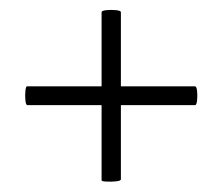

<svg xmlns="http://www.w3.org/2000/svg" viewBox="-20 -378 438 378"><path d="M34 -171Q31 -171 30 -180.5Q29 -190 30 -199Q31 -208 33 -208H364Q367 -208 368 -199Q369 -190 368 -180.5Q367 -171 364 -171ZM218 -25Q218 -22 208.5 -21Q199 -20 189.5 -20.5Q180 -21 180 -23V-354Q180 -357 189.5 -358Q199 -359 208.5 -358Q218 -357 218 -354Z"/></svg>

Font: Cormorant Garamond Light Light
Style: Regular
Weight: 300
Version: Version 4.001